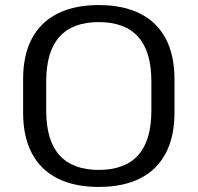

<svg xmlns="http://www.w3.org/2000/svg" viewBox="-20 -728 778 756"><path d="M369 8Q273 8 206.5 -25.5Q140 -59 105.5 -124.5Q71 -190 71 -284V-416Q71 -511 105.5 -576Q140 -641 206.5 -674.5Q273 -708 369 -708Q465 -708 531.5 -674.5Q598 -641 632.5 -576Q667 -511 667 -416V-284Q667 -190 632.5 -124.5Q598 -59 531.5 -25.5Q465 8 369 8ZM369 -59Q472 -59 524 -117Q576 -175 576 -292V-408Q576 -525 524 -583Q472 -641 369 -641Q266 -641 214 -583Q162 -525 162 -408V-292Q162 -175 214 -117Q266 -59 369 -59Z"/></svg>

Font: Pathway Extreme 72pt Medium
Style: Regular
Weight: 500
Designer: Eduardo Rodriguez Tunni
Foundry: Eduardo Rodriguez Tunni
Version: Version 1.001;gftools[0.9.26]